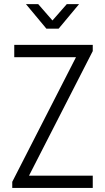

<svg xmlns="http://www.w3.org/2000/svg" viewBox="-20 -920 514 940"><path d="M40 0V-29.8L352.1 -640.1H49.8V-700.2H434.1V-669.9L122.1 -60.1H434.1V0ZM267.1 -779.8H207L106.9 -899.9H167L236.8 -819.8L307.1 -899.9H367.2Z"/></svg>

Font: Abel
Style: Regular
Weight: 400
Designer: Matthew Desmond
Foundry: Matthew Desmond
Version: Version 1.002